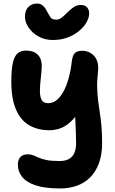

<svg xmlns="http://www.w3.org/2000/svg" viewBox="-20 -804 651 1085"><path d="M320 261Q234 261 181.5 243.5Q129 226 105 195.5Q81 165 81 126Q81 98 95.5 83Q110 68 137 68Q154 68 167.5 73.5Q181 79 199 87Q217 95 244 100.5Q271 106 315 106Q350 106 370.5 94Q391 82 400.5 59.5Q410 37 410 5Q410 -32 408.5 -61.5Q407 -91 406 -120Q405 -149 403.5 -181Q402 -213 402 -253L449 -218Q428 -172 404 -142.5Q380 -113 355 -96.5Q330 -80 305.5 -74Q281 -68 260 -68Q193 -68 144.5 -96.5Q96 -125 70 -186Q44 -247 44 -343Q44 -417 54 -454.5Q64 -492 82.5 -505Q101 -518 126 -518Q159 -518 178.5 -506.5Q198 -495 207 -475.5Q216 -456 216 -432Q215 -398 210.5 -361.5Q206 -325 205.5 -293Q205 -261 214.5 -241Q224 -221 251 -221Q288 -221 316 -253.5Q344 -286 361.5 -340.5Q379 -395 386 -458Q390 -490 402.5 -503.5Q415 -517 445 -517Q465 -517 482 -509.5Q499 -502 512 -488Q525 -474 531 -452Q537 -430 534 -400Q528 -350 529 -311.5Q530 -273 534 -239.5Q538 -206 543.5 -171.5Q549 -137 553 -94.5Q557 -52 557 5Q557 70 539 118.5Q521 167 489.5 198.5Q458 230 414.5 245.5Q371 261 320 261ZM278 -578Q233 -578 197.5 -598Q162 -618 141.5 -648.5Q121 -679 121 -709Q121 -746 140.5 -765Q160 -784 189 -784Q209 -784 222.5 -772Q236 -760 246 -739Q255 -723 264 -708Q273 -693 298 -693Q311 -693 322 -700Q333 -707 344 -717.5Q355 -728 364 -737Q376 -748 386.5 -756.5Q397 -765 409 -770.5Q421 -776 435 -776Q460 -776 472 -762.5Q484 -749 484 -728Q484 -705 469.5 -679Q455 -653 428 -630Q401 -607 363 -592.5Q325 -578 278 -578Z"/></svg>

Font: Shantell Sans
Style: Bold
Weight: 700
Designer: Stephen Nixon, Anya Danilova, Shantell Martin
Foundry: Arrow Type
Version: Version 1.011;[c5ecc13dd]